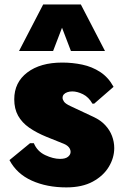

<svg xmlns="http://www.w3.org/2000/svg" viewBox="-20 -812 544 842"><path d="M271 9.8Q185.5 9.8 119.6 -19.8Q53.7 -49.3 21.5 -109.9L111.8 -184.1H128.4Q143.1 -148.4 178.2 -131.8Q213.4 -115.2 243.2 -115.2Q267.1 -115.2 278.3 -124.5Q289.6 -133.8 289.6 -146Q289.6 -152.8 286.4 -159.4Q283.2 -166 276.6 -171.6Q270 -177.2 260.3 -181.2L185.1 -211.4Q139.6 -230 107.9 -252.2Q76.2 -274.4 59.3 -304.7Q42.5 -335 42.5 -376.5Q42.5 -450.7 99.6 -494.1Q156.7 -537.6 252.9 -537.6Q297.9 -537.6 340.8 -528.6Q383.8 -519.5 419.4 -496.3Q455.1 -473.1 478 -431.2L393.1 -357.4H385.3Q369.1 -386.2 344 -398.7Q318.8 -411.1 296.9 -411.1Q285.2 -411.1 275.4 -407.7Q265.6 -404.3 260 -398.2Q254.4 -392.1 254.4 -382.8Q254.4 -375.5 260.7 -366.2Q267.1 -356.9 289.1 -346.7L391.1 -298.8Q421.4 -284.7 441.4 -263.2Q461.4 -241.7 471.2 -215.8Q481 -189.9 481 -162.6Q481 -120.1 457.3 -80.6Q433.6 -41 387 -15.6Q340.3 9.8 271 9.8ZM63.5 -588.4 169.4 -792.5H334.5L440.4 -588.4H291L252 -690.4L212.9 -588.4Z"/></svg>

Font: Comme Black
Style: Regular
Weight: 900
Version: Version 1.000;gftools[0.9.27]